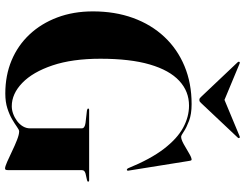

<svg xmlns="http://www.w3.org/2000/svg" viewBox="-122 -814 947 742"><g transform="rotate(90 351.0 -442.5)"><path d="M637 -2Q637 6 635.5 8.5Q634 11 630.5 11Q623.5 11 605.2 3Q587 -5 564.2 -16Q541.5 -27 520.5 -35.2Q499.5 -43.5 487 -43.5Q481.5 -43.5 470 -35.2Q458.5 -27 440.8 -16.5Q423 -6 398.2 2Q373.5 10 341 10Q271 10 213 -14.2Q155 -38.5 112.8 -83.5Q70.5 -128.5 47 -190.8Q23.5 -253 23.5 -328.5Q23.5 -414 49 -484Q74.5 -554 121.8 -604.5Q169 -655 235 -682.5Q301 -710 382 -710Q420.5 -710 446.8 -700Q473 -690 488 -679.8Q503 -669.5 508 -669.5Q518.5 -669.5 536.5 -679.5Q554.5 -689.5 571.5 -699.8Q588.5 -710 596.5 -710Q598 -710 599.2 -708.2Q600.5 -706.5 601.5 -699.5L638.5 -468.5Q639.5 -464.5 639 -462.8Q638.5 -461 637 -460Q635.5 -459.5 633.8 -460.2Q632 -461 630 -464Q594.5 -551 554.8 -602.8Q515 -654.5 473 -677.2Q431 -700 387.5 -700Q332.5 -700 291.8 -662.2Q251 -624.5 228.8 -548.8Q206.5 -473 206.5 -357.5Q206.5 -249 232.2 -172.5Q258 -96 300 -55.5Q342 -15 390 -15Q404.5 -15 419.5 -20.5Q434.5 -26 447.2 -35.5Q460 -45 467.8 -58Q475.5 -71 475.5 -85.5V-285.5Q475.5 -291.5 470.2 -295Q465 -298.5 454.5 -300L406.5 -305.5Q402.5 -306.5 400.8 -307.5Q399 -308.5 399 -310.5Q399 -312 400.5 -313Q402 -314 405 -314H675.5Q678.5 -314 680 -313Q681.5 -312 681.5 -310.5Q681.5 -308.5 680 -307.5Q678.5 -306.5 674.5 -305.5L650 -300Q643.5 -298 640.2 -294.8Q637 -291.5 637 -285.5ZM404 -821 227.5 -894.5Q221.5 -897.5 219.5 -895.5Q218 -894.5 218 -892.5Q218 -890.5 220 -888L353 -747.5Q356.5 -743.5 359 -741.8Q361.5 -740 365.5 -740Q370 -740 372.5 -741.8Q375 -743.5 378.5 -747.5L511 -888Q513.5 -890.5 513.2 -892.5Q513 -894.5 512 -895.5Q509.5 -897.5 503.5 -894.5L327 -821Z"/></g></svg>

Font: Fraunces 120pt
Style: Bold
Weight: 700
Version: Version 1.000;[b76b70a41]